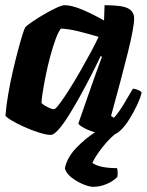

<svg xmlns="http://www.w3.org/2000/svg" viewBox="-20 -520 566 740"><path d="M176 0Q159 0 130.5 -9Q102 -18 73 -31Q44 -44 23.5 -56.5Q3 -69 1 -75Q4 -112 11.5 -156Q19 -200 29 -243.5Q39 -287 49 -324.5Q59 -362 66.5 -386Q74 -410 77 -414Q82 -421 102.5 -435Q123 -449 148.5 -464Q174 -479 196.5 -489.5Q219 -500 229 -500Q257 -500 299 -482Q341 -464 381 -441L383 -500Q451 -500 474 -487.5Q497 -475 497 -449Q497 -415 473 -318.5Q449 -222 408 -73L419 -66Q429 -76 442.5 -96Q456 -116 469 -139Q482 -162 492 -178Q501 -178 512.5 -173Q524 -168 526 -163Q521 -142 508 -114.5Q495 -87 478.5 -60.5Q462 -34 444 -17Q426 0 410 0Q382 0 353 -8Q324 -16 304.5 -26.5Q285 -37 282 -44L329 -179Q341 -214 353.5 -248Q366 -282 373 -301L368 -304Q352 -270 331 -229Q310 -188 287.5 -147.5Q265 -107 244 -73.5Q223 -40 205 -20Q187 0 176 0ZM188 -99Q194 -99 210 -120.5Q226 -142 247.5 -176Q269 -210 291 -248.5Q313 -287 331.5 -321.5Q350 -356 360 -378Q313 -392 279.5 -400Q246 -408 215 -410Q205 -398 194.5 -369.5Q184 -341 174 -304Q164 -267 156.5 -230Q149 -193 144.5 -164Q140 -135 140 -123Q149 -114 164.5 -106.5Q180 -99 188 -99ZM339 200Q324 200 300 190Q276 180 255.5 164Q235 148 230 129Q238 88 273 51Q308 14 352 -14L442 -18Q405 9 376 46Q347 83 336 108Q364 128 431 128Q433 134 433.5 144Q434 154 432 162Q417 178 391.5 189Q366 200 339 200Z"/></svg>

Font: Texturina 72pt 72pt Black
Style: Italic
Weight: 900
Italic angle: -11°
Designer: Guillermo Torres Carreño
Foundry: Omnibus-Type
Version: Version 1.002; ttfautohint (v1.8.3)